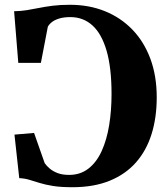

<svg xmlns="http://www.w3.org/2000/svg" viewBox="-20 -772 690 803"><path d="M283 11Q234.5 11 201.8 5.8Q169 0.5 145.8 -6.8Q122.5 -14 102.8 -20Q83 -26 60.5 -27L40.5 -209L122.5 -216L167 -89.5Q174.5 -78.5 188 -67Q201.5 -55.5 221.2 -48Q241 -40.5 269 -40.5Q316 -40.5 350 -67Q384 -93.5 405.2 -140.2Q426.5 -187 436.5 -248.2Q446.5 -309.5 446.5 -379Q446.5 -488.5 425.8 -559.8Q405 -631 366.5 -665.8Q328 -700.5 274.5 -700.5Q247 -700.5 227.5 -694.5Q208 -688.5 196.5 -679.2Q185 -670 180 -660L151 -509H56.5L39 -725Q67 -725.5 92.2 -729.5Q117.5 -733.5 143.2 -738.8Q169 -744 200.2 -748Q231.5 -752 272.5 -752Q352.5 -752 418.8 -725.2Q485 -698.5 533.8 -648Q582.5 -597.5 609 -526Q635.5 -454.5 635.5 -365Q635.5 -280.5 614 -211.5Q592.5 -142.5 548.8 -92.8Q505 -43 438.5 -16Q372 11 283 11Z"/></svg>

Font: Merriweather 72pt ExtraBold
Style: Regular
Weight: 800
Version: Version 2.100